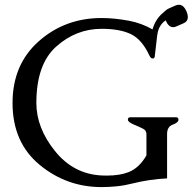

<svg xmlns="http://www.w3.org/2000/svg" viewBox="-20 -761 802 799"><path d="M633.8 -610.8 624 -526.4Q623 -517.6 616.2 -517.6Q614.7 -517.6 613.3 -518.1Q606.9 -518.6 601.1 -531.2Q570.3 -597.2 524.4 -619.1Q478.5 -641.1 402.8 -641.1Q296.9 -641.1 214.1 -567.4Q131.3 -493.7 131.3 -332.5Q131.3 -229 208.5 -132.8Q285.6 -36.6 402.8 -30.8Q414.1 -30.3 424.8 -30.3Q479 -30.3 515.6 -44.9Q559.1 -62 589.4 -114.3V-203.1Q589.4 -218.3 574.7 -225.6Q561.5 -232.4 536.9 -242.7Q512.2 -252.9 512.2 -263.2Q512.2 -272.9 522 -272.9H712.9Q722.7 -272.9 722.7 -263.2Q722.7 -251 699 -242.4Q675.3 -233.9 675.3 -203.1V-18.6Q602.5 -15.1 533.7 2Q500 10.7 466.8 14.2Q433.6 17.6 402.8 17.6Q256.8 17.6 144.5 -75.4Q32.2 -168.5 32.2 -332.5Q32.2 -492.7 141.4 -589.4Q250.5 -686 402.8 -686Q457 -686 518.6 -674.3Q568.8 -664.6 614.7 -638.7Q626 -678.2 653.3 -703.1Q659.2 -708.5 667.5 -715.8Q675.8 -723.1 683.1 -726.1L710.9 -738.3Q718.3 -741.2 724.6 -741.2Q744.1 -741.2 756.3 -713.4Q761.7 -700.2 761.7 -690.4Q761.7 -671.4 742.7 -663.6L714.8 -651.4Q707.5 -647.9 700.7 -647.9Q681.2 -647.9 669.4 -676.3Q640.1 -656.7 634.8 -616.7Q634.3 -613.8 633.8 -610.8Z"/></svg>

Font: Caudex
Style: Regular
Weight: 400
Version: Version 1.01